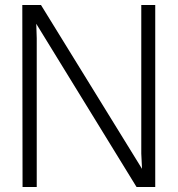

<svg xmlns="http://www.w3.org/2000/svg" viewBox="-20 -753 715 773"><path d="M69.8 -732.9H145L551.8 -73.2L548.8 -134.8V-732.9H605V0H529.8L126 -657.2L127.9 -599.1V0H70.8Z"/></svg>

Font: Kreadon Light
Style: Regular
Weight: 300
Designer: kohakuno
Foundry: StudioGnu
Version: Version 1.000;Glyphs 3.1.2 (3151)